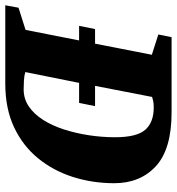

<svg xmlns="http://www.w3.org/2000/svg" viewBox="-2 -662 655 710"><g transform="rotate(90 325.0 -307.5)"><path d="M-10 0 -1 -49 81 -75 120 -273H66L78 -332H132L173 -542L98 -566L108 -615H386Q522 -615 585 -557Q648 -499 648 -403Q648 -323 625 -250.5Q602 -178 556 -121.5Q510 -65 441 -32.5Q372 0 279 0ZM301 -68Q336 -68 364 -87Q392 -106 413.5 -139.5Q435 -173 449 -216.5Q463 -260 470.5 -308.5Q478 -357 478 -406Q478 -486 450.5 -517.5Q423 -549 368 -549Q353 -549 344.5 -547Q336 -545 329 -543L288 -332H363L351 -273H277L237 -74Q251 -70 268 -69Q285 -68 301 -68Z"/></g></svg>

Font: Manuale ExtraBold
Style: Italic
Weight: 800
Italic angle: -11°
Designer: Eduardo Tunni / Pablo Cosgaya
Foundry: Eduardo Tunni / Pablo Cosgaya
Version: Version 1.002